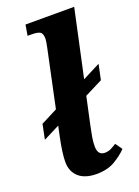

<svg xmlns="http://www.w3.org/2000/svg" viewBox="-151 -824 651 897"><g transform="rotate(-20 175.0 -375.0)"><path d="M169 10Q112 10 81 -17.5Q50 -45 50 -93Q50 -114 54 -144Q58 -174 66 -212L77 -264L-4 -223L11 -297L93 -339L153 -622Q156 -635 158 -648Q160 -661 160 -665Q160 -692 148 -699.5Q136 -707 107 -707H86L95 -760H337L265 -426L353 -471L337 -395L248 -350L218 -211Q212 -184 208 -160Q204 -136 204 -115Q204 -70 239 -70Q255 -70 268 -76Q281 -82 298 -93L322 -59Q298 -34 261 -12Q224 10 169 10Z"/></g></svg>

Font: Noto Serif
Style: Bold Italic
Weight: 700
Italic angle: -12°
Designer: Monotype Design Team
Foundry: Monotype Imaging Inc.
Version: Version 2.013